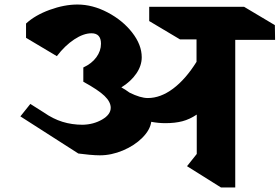

<svg xmlns="http://www.w3.org/2000/svg" viewBox="-20 -816 1235 848"><path d="M1019 -640V12H956L806 -82L849 -136V-310Q818 -289 785.5 -280.5Q753 -272 710 -272Q680 -272 648 -278Q643 -242 608.5 -207.5Q574 -173 523 -151.5Q472 -130 421 -130Q402 -130 374.5 -132.5Q347 -135 326 -138L70 -302L114 -357L174 -319Q214 -291 256 -278Q298 -265 345 -265Q393 -266 431 -288Q469 -310 469 -340Q469 -366 441.5 -392.5Q414 -419 348 -455V-518Q385 -535 405.5 -563Q426 -591 426 -623Q426 -669 384 -669Q349 -669 308 -642Q267 -615 231 -568L95 -649V-712Q135 -749 199.5 -772.5Q264 -796 322 -796Q389 -796 455.5 -761Q522 -726 564 -672Q606 -618 606 -563Q606 -526 582 -491Q558 -456 516 -430Q533 -421 552 -407Q600 -383 633 -383Q689 -383 744.5 -424.5Q800 -466 848 -543V-642H775L639 -723V-786H1058L1194 -705L1195 -640Z"/></svg>

Font: Inknut Antiqua
Style: Bold
Weight: 700
Designer: Claus Eggers Sørensen
Foundry: Claus Eggers Sørensen
Version: Version 1.003; ttfautohint (v1.8.2) -l 8 -r 50 -G 200 -x 14 